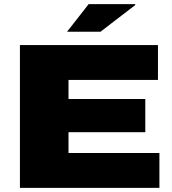

<svg xmlns="http://www.w3.org/2000/svg" viewBox="-20 -905 831 925"><path d="M76 0V-688H741V-520H310V-428H680V-268H310V-168H748V0ZM303 -752 407 -885H631L632 -881L464 -752Z"/></svg>

Font: Archivo SemiBold SemiExpanded Black
Style: Regular
Weight: 900
Width: 6
Version: Version 2.001